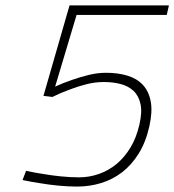

<svg xmlns="http://www.w3.org/2000/svg" viewBox="-20 -680 642 707"><path d="M602 -660 594 -625H262L183 -361Q213 -375 246 -386Q274 -396 306.5 -404Q339 -412 371 -412Q414 -412 449 -401.5Q484 -391 506 -367.5Q528 -344 535 -306.5Q542 -269 530 -215Q517 -157 491 -115Q465 -73 430 -46Q395 -19 352.5 -6Q310 7 264 7Q230 7 194.5 3.5Q159 0 130 -5Q96 -10 63 -17L76 -51Q108 -44 141 -39Q170 -34 204.5 -30.5Q239 -27 271 -27Q309 -27 344.5 -39.5Q380 -52 409 -76Q438 -100 460 -136Q482 -172 493 -220Q504 -266 497.5 -296.5Q491 -327 472 -345Q453 -363 424.5 -370.5Q396 -378 362 -378Q330 -378 297 -369.5Q264 -361 236 -350Q203 -338 173 -323L140 -327L236 -660Z"/></svg>

Font: Panefresco 1wt
Style: Italic
Weight: 250
Version: Version 1.000